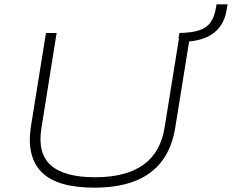

<svg xmlns="http://www.w3.org/2000/svg" viewBox="-20 -857 1069 885"><path d="M415 8Q330 8 269.5 -9.5Q209 -27 173 -62.5Q137 -98 124.5 -150.5Q112 -203 122 -271L192 -705H241L171 -267Q152 -151 214 -95.5Q276 -40 418 -40Q561 -40 641 -97.5Q721 -155 739 -271L809 -705H858L788 -270Q773 -176 726.5 -114.5Q680 -53 602 -22.5Q524 8 415 8ZM820 -664 803 -682 807 -705Q863 -706 897.5 -717Q932 -728 950.5 -754Q969 -780 976 -824L978 -837H1029L1025 -814Q1018 -766 992.5 -732.5Q967 -699 924 -682Q881 -665 820 -664Z"/></svg>

Font: Nunito Sans 10pt Expanded ExtraLight
Style: Italic
Weight: 250
Width: 7
Italic angle: -9°
Designer: Vernon Adams
Foundry: Vernon Adams
Version: Version 3.101;gftools[0.9.27]